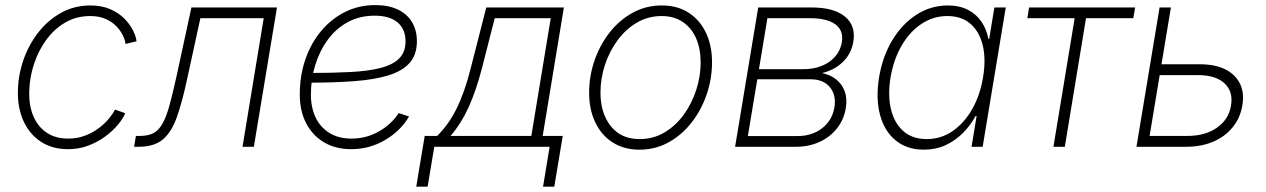

<svg xmlns="http://www.w3.org/2000/svg" viewBox="-20 -568 4899 743"><path d="M243.2 9.3Q182.6 9.3 138.4 -19.5Q94.2 -48.3 70.8 -99.9Q47.4 -151.4 49.3 -218.3Q50.8 -280.3 71.8 -339.1Q92.8 -397.9 130.1 -444.8Q167.5 -491.7 218 -519.3Q268.6 -546.9 329.6 -546.9Q373 -546.9 405.5 -533Q438 -519 460 -497.3Q481.9 -475.6 494.1 -451.7Q506.3 -427.7 508.3 -408.2L465.8 -397.9Q464.4 -412.6 455.6 -430.9Q446.8 -449.2 430.4 -466.3Q414.1 -483.4 388.9 -494.6Q363.8 -505.9 329.1 -505.9Q275.9 -505.9 233.2 -481.2Q190.4 -456.5 159.7 -414.6Q128.9 -372.6 111.8 -321Q94.7 -269.5 93.3 -216.3Q91.3 -161.6 108.6 -119.9Q126 -78.1 160.2 -54.9Q194.3 -31.7 244.1 -31.7Q279.8 -31.7 310.1 -43.5Q340.3 -55.2 363.8 -73.2Q387.2 -91.3 402.6 -110.4Q418 -129.4 424.8 -144L464.8 -129.9Q456.5 -109.9 436.8 -85.9Q417 -62 388.2 -40.5Q359.4 -19 322.8 -4.9Q286.1 9.3 243.2 9.3Z M499 0 505.9 -42H520.5Q552.7 -42 573.5 -52.7Q594.2 -63.5 608.9 -89.6Q623.5 -115.7 636 -160.9Q648.4 -206.1 663.6 -274.9L720.7 -539.1H1051.8L962.4 0H918.5L1000.5 -497.6H755.4L704.6 -264.2Q685.1 -172.9 664.3 -114.5Q643.6 -56.2 609.9 -28.1Q576.2 0 516.6 0Z M1338.4 9.3Q1279.3 9.3 1234.6 -16.8Q1189.9 -43 1165 -90.6Q1140.1 -138.2 1140.1 -202.6Q1140.1 -275.9 1161.9 -338.6Q1183.6 -401.4 1223.1 -448.5Q1262.7 -495.6 1315.9 -522Q1369.1 -548.3 1432.1 -548.3Q1483.4 -548.3 1519.3 -531.2Q1555.2 -514.2 1574.2 -482.7Q1593.3 -451.2 1593.3 -408.7Q1593.3 -356.4 1565.2 -324.7Q1537.1 -293 1483.2 -276.4Q1429.2 -259.8 1351.1 -253.9Q1272.9 -248 1172.9 -248L1176.8 -285.6Q1267.6 -285.6 1336.9 -289.3Q1406.2 -293 1453.4 -305.2Q1500.5 -317.4 1524.9 -342Q1549.3 -366.7 1549.3 -408.2Q1549.3 -455.1 1518.6 -481.2Q1487.8 -507.3 1429.7 -507.3Q1372.1 -507.3 1326.4 -482.7Q1280.8 -458 1249 -415Q1217.3 -372.1 1200.2 -317.1Q1183.1 -262.2 1183.1 -202.1Q1183.1 -151.9 1201.4 -113.5Q1219.7 -75.2 1254.9 -53.5Q1290 -31.7 1340.3 -31.7Q1397.5 -31.7 1445.8 -59.1Q1494.1 -86.4 1522.9 -130.4L1563 -117.2Q1529.8 -61 1469.7 -25.9Q1409.7 9.3 1338.4 9.3Z M1590.8 154.3 1623.5 -42H1671.9Q1693.8 -64 1712.4 -89.8Q1731 -115.7 1746.6 -147.2Q1762.2 -178.7 1775.9 -217.5Q1789.6 -256.3 1801.8 -304.7L1861.8 -539.1H2162.1L2080.1 -42H2157.7L2125 154.3H2081.5L2106.9 0H1660.6L1634.8 154.3ZM1723.6 -42H2036.1L2111.3 -497.6H1894.5L1845.2 -304.7Q1822.8 -218.3 1794.2 -154.8Q1765.6 -91.3 1723.6 -42Z M2454.1 11.2Q2395 11.2 2351.3 -16.6Q2307.6 -44.4 2283.7 -94.2Q2259.8 -144 2259.8 -209Q2259.8 -272 2280 -332Q2300.3 -392.1 2337.9 -440.7Q2375.5 -489.3 2427.2 -518.1Q2479 -546.9 2541.5 -546.9Q2601.1 -546.9 2644.5 -519Q2688 -491.2 2711.7 -441.7Q2735.4 -392.1 2735.4 -327.1Q2735.4 -264.2 2715.1 -203.9Q2694.8 -143.6 2657.2 -95Q2619.6 -46.4 2568.1 -17.6Q2516.6 11.2 2454.1 11.2ZM2455.1 -29.8Q2508.8 -29.8 2552.2 -55.9Q2595.7 -82 2626.7 -125.2Q2657.7 -168.5 2674.6 -220.9Q2691.4 -273.4 2691.4 -326.2Q2691.4 -379.4 2673.8 -419.7Q2656.2 -460 2622.3 -482.9Q2588.4 -505.9 2540.5 -505.9Q2488.3 -505.9 2445.1 -480.7Q2401.9 -455.6 2370.1 -412.6Q2338.4 -369.6 2321 -316.9Q2303.7 -264.2 2303.7 -209.5Q2303.7 -130.4 2343.5 -80.1Q2383.3 -29.8 2455.1 -29.8Z M2824.7 0 2914.1 -539.1H3120.6Q3207 -539.1 3249.8 -503.9Q3292.5 -468.8 3282.2 -406.7Q3274.4 -359.9 3241.9 -328.4Q3209.5 -296.9 3161.1 -285.2Q3193.4 -278.8 3216.1 -260.5Q3238.8 -242.2 3249 -214.1Q3259.3 -186 3252.9 -148.4Q3245.6 -105 3219 -71.3Q3192.4 -37.6 3151.4 -18.8Q3110.4 0 3060.1 0ZM2874 -41.5H3066.4Q3122.1 -41.5 3161.1 -71.5Q3200.2 -101.6 3209 -152.3Q3216.8 -200.2 3191.4 -230.7Q3166 -261.2 3117.2 -261.2H2910.6ZM2917 -300.3H3088.4Q3147.9 -300.3 3188.7 -328.6Q3229.5 -356.9 3237.8 -404.8Q3245.1 -450.2 3212.6 -473.9Q3180.2 -497.6 3113.8 -497.6H2949.7Z M3555.2 11.2Q3489.7 11.2 3446 -24.7Q3402.3 -60.5 3385.5 -123.5Q3368.7 -186.5 3381.8 -268.6Q3395.5 -350.6 3433.6 -413.3Q3471.7 -476.1 3527.1 -511.5Q3582.5 -546.9 3647.9 -546.9Q3693.8 -546.9 3726.6 -529.5Q3759.3 -512.2 3778.8 -482.9Q3798.3 -453.6 3804.7 -418H3808.1L3828.1 -539.1H3872.1L3782.7 0H3739.7L3759.3 -118.7H3754.9Q3735.8 -83 3706.5 -53.5Q3677.2 -23.9 3639.2 -6.3Q3601.1 11.2 3555.2 11.2ZM3565.9 -29.8Q3621.6 -29.8 3666.5 -60.8Q3711.4 -91.8 3742.2 -145.8Q3772.9 -199.7 3784.2 -269Q3795.9 -338.4 3783.2 -391.8Q3770.5 -445.3 3735.8 -475.6Q3701.2 -505.9 3646 -505.9Q3590.8 -505.9 3545.2 -475.1Q3499.5 -444.3 3468.8 -390.9Q3438 -337.4 3426.3 -269Q3415 -200.2 3427.7 -146Q3440.4 -91.8 3475.6 -60.8Q3510.7 -29.8 3565.9 -29.8Z M4056.6 0 4138.7 -497.6H3955.6L3962.4 -539.1H4372.6L4365.7 -497.6H4182.6L4100.6 0Z M4463.9 -319.3H4622.1Q4682.1 -319.3 4721.7 -299.6Q4761.2 -279.8 4778.6 -243.9Q4795.9 -208 4787.6 -160.2Q4779.8 -112.3 4750.7 -76.2Q4721.7 -40 4675.5 -20Q4629.4 0 4569.8 0H4377.9L4467.3 -539.1H4511.2L4428.7 -42H4575.2Q4643.6 -42 4689.2 -73.7Q4734.9 -105.5 4743.7 -159.2Q4752.9 -213.4 4718.8 -245.4Q4684.6 -277.3 4616.2 -277.3H4456.5Z"/></svg>

Font: Inter 18pt ExtraLight
Style: Italic
Weight: 250
Italic angle: -9.3988°
Designer: Rasmus Andersson
Foundry: rsms
Version: Version 4.001;git-66647c0bb